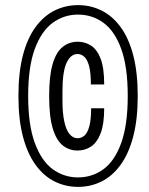

<svg xmlns="http://www.w3.org/2000/svg" viewBox="-20 -718 582 750"><path d="M285 12Q236 12 193.5 -9Q151 -30 119 -74Q87 -118 69.5 -185Q52 -252 52 -343Q52 -435 69.5 -502Q87 -569 119 -612.5Q151 -656 193.5 -677Q236 -698 285 -698Q334 -698 376.5 -677Q419 -656 451 -612.5Q483 -569 500.5 -502Q518 -435 518 -343Q518 -252 500.5 -185Q483 -118 451 -74Q419 -30 376.5 -9Q334 12 285 12ZM283 -130Q250 -130 225 -150Q200 -170 186 -216.5Q172 -263 172 -342Q172 -421 185.5 -467.5Q199 -514 224.5 -534.5Q250 -555 284 -555Q312 -555 335.5 -540Q359 -525 373 -489Q387 -453 387 -388H335Q335 -434 328 -460Q321 -486 309 -496.5Q297 -507 283 -507Q256 -507 240 -472.5Q224 -438 224 -362V-324Q224 -277 231 -244Q238 -211 251.5 -194.5Q265 -178 283 -178Q298 -178 310 -188.5Q322 -199 329 -225Q336 -251 336 -295H387Q387 -233 373 -197Q359 -161 335.5 -145.5Q312 -130 283 -130ZM285 -25Q340 -25 384 -57Q428 -89 453.5 -159.5Q479 -230 479 -343Q479 -457 453.5 -527Q428 -597 384 -629Q340 -661 285 -661Q230 -661 186 -629Q142 -597 116 -527Q90 -457 90 -343Q90 -230 116 -159.5Q142 -89 186 -57Q230 -25 285 -25Z"/></svg>

Font: Archivo ExtraCondensed Light
Style: Italic
Weight: 300
Width: 2
Italic angle: -10°
Designer: Hector Gatti
Foundry: Omnibus-Type
Version: Version 2.001